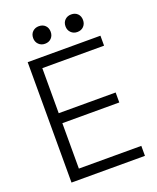

<svg xmlns="http://www.w3.org/2000/svg" viewBox="-157 -956 857 1049"><g transform="rotate(-20 271.5 -432.0)"><path d="M74 0V-700H497V-642H138V-380H469V-322H138V-58H501V0ZM335 -813Q335 -836 349.5 -850Q364 -864 386 -864Q409 -864 423 -850Q437 -836 437 -813Q437 -791 423 -776.5Q409 -762 386 -762Q364 -762 349.5 -776.5Q335 -791 335 -813ZM147 -813Q147 -836 161.5 -850Q176 -864 198 -864Q221 -864 235 -850Q249 -836 249 -813Q249 -791 235 -776.5Q221 -762 198 -762Q176 -762 161.5 -776.5Q147 -791 147 -813Z"/></g></svg>

Font: Space Grotesk Frontify Light
Style: Regular
Weight: 300
Designer: Florian Karsten
Version: Version 2.000